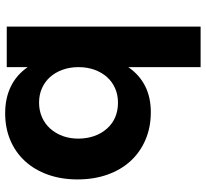

<svg xmlns="http://www.w3.org/2000/svg" viewBox="-46 -538 778 725"><g transform="rotate(-90 342.5 -175.0)"><path d="M605 194H452V-79Q423 -37 380.5 -15.5Q338 6 282 6Q225 6 178 -14Q131 -34 97.5 -70.5Q64 -107 46 -158Q28 -209 28 -271Q28 -332 46 -382.5Q64 -433 97 -469Q130 -505 176 -524.5Q222 -544 278 -544Q335 -544 379 -522.5Q423 -501 452 -459V-538H605ZM318 -118Q348 -118 372.5 -129Q397 -140 414.5 -159.5Q432 -179 442 -206.5Q452 -234 452 -267Q452 -300 442 -327.5Q432 -355 414.5 -374.5Q397 -394 372.5 -405Q348 -416 318 -416Q288 -416 263 -405Q238 -394 220 -374Q202 -354 192 -327Q182 -300 182 -267Q183 -201 220 -159.5Q257 -118 318 -118Z"/></g></svg>

Font: Montserrat Semi Bold
Style: Regular
Weight: 600
Designer: Julieta Ulanovsky
Foundry: Julieta Ulanovsky
Version: Version 3.001 September 28, 2015